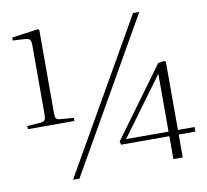

<svg xmlns="http://www.w3.org/2000/svg" viewBox="-80 -806 981 909"><g transform="rotate(-10 410.0 -351.5)"><path d="M30 -259V-274L96 -279Q111 -280 115.5 -288Q120 -296 120 -314V-643Q120 -664 115 -672.5Q110 -681 83 -682L32 -685L33 -699L159 -717L165 -711V-312Q165 -294 169.5 -287Q174 -280 190 -279L254 -274V-259ZM199 14 616 -714H646L230 14ZM684 0V-110H452L448 -126L692 -460L722 -465L729 -459V-132H809V-110H729V0ZM480 -132H684V-407V-410Z"/></g></svg>

Font: Literata 60pt ExtraLight
Style: Regular
Weight: 250
Designer: Latin by Veronika Burian and Jose Scaglione. Greek by Irene Vlachou. Cyrillic by Vera Evstafieva.
Foundry: TypeTogether
Version: Version 3.103;gftools[0.9.29]